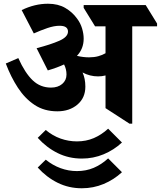

<svg xmlns="http://www.w3.org/2000/svg" viewBox="-20 -653 861 1028"><path d="M287 -57Q217 -57 165.5 -91Q114 -125 76 -183Q38 -241 11 -313L78 -342Q114 -262 155 -223Q196 -184 253 -184Q290 -184 313 -203.5Q336 -223 336 -254Q336 -283 323 -308Q287 -291 236 -276L176 -395Q250 -414 297 -434.5Q344 -455 344 -484Q344 -515 299 -515Q270 -515 234.5 -503Q199 -491 161 -474L96 -599Q131 -616 166 -624.5Q201 -633 237 -633Q291 -633 329.5 -610.5Q368 -588 393 -553Q411 -529 419.5 -500.5Q428 -472 428 -446Q428 -392 392 -354Q425 -346 457 -346Q484 -346 506 -352Q528 -358 545 -368V-512H489L428 -611V-626H760L821 -527V-512H688V9H673L545 -74V-249Q526 -244 505 -244Q461 -244 422 -265Q437 -232 437 -189Q437 -129 394.5 -93Q352 -57 287 -57ZM418 196Q348 196 288.5 166.5Q229 137 182 85L225 43Q262 74 304.5 89Q347 104 392 104Q441 104 482 86.5Q523 69 559 36L633 110Q590 150 535 173Q480 196 418 196ZM418 355Q348 355 288.5 325.5Q229 296 182 244L225 202Q262 232 304.5 247.5Q347 263 392 263Q441 263 482 245.5Q523 228 559 195L633 269Q590 309 535 332Q480 355 418 355Z"/></svg>

Font: Noto Serif Devanagari ExtraBold
Style: Regular
Weight: 800
Designer: Universal Thirst, Indian Type Foundry and the Monotype Design Team
Foundry: Monotype Imaging Inc.
Version: Version 2.004; ttfautohint (v1.8.4.7-5d5b)